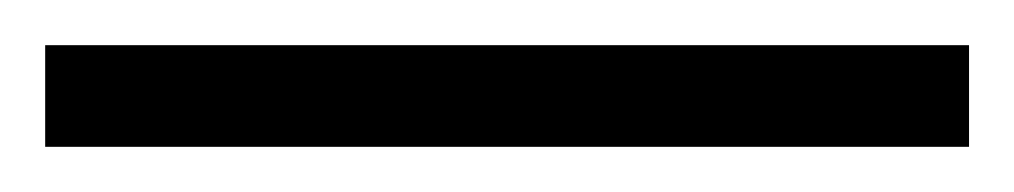

<svg xmlns="http://www.w3.org/2000/svg" viewBox="-24 -825 449 85"><path d="M405 -760V-805H-4V-760Z"/></svg>

Font: Noto Sans Display Condensed Light
Style: Regular
Weight: 300
Width: 3
Designer: Monotype Design Team
Foundry: Monotype Imaging Inc.
Version: Version 1.900